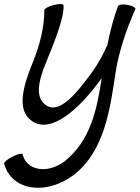

<svg xmlns="http://www.w3.org/2000/svg" viewBox="-55 -571 677 931"><path d="M160 -522C160 -440 139 -355 105 -271C60 -161 21 -38 100 16C195 82 335 -48 438 -192C416 -46 386 111 256 213C172 274 73 255 55 178C53 171 31 175 7 188C-18 200 -37 216 -35 222C-1 352 166 380 303 277C451 162 479 -41 505 -217C521 -320 556 -424 601 -526C605 -533 588 -543 565 -547C542 -552 520 -549 517 -541C497 -489 480 -423 466 -354C447 -310 424 -267 395 -226C321 -124 234 -14 168 -61C112 -99 134 -185 166 -262C204 -357 257 -482 253 -545C253 -553 233 -553 207 -547C181 -541 160 -529 160 -522Z"/></svg>

Font: Nupuram Condensed Oblique
Style: Regular
Weight: 400
Width: 3
Designer: Santhosh Thottingal (santhosh.thottingal@gmail.com)
Foundry: SMC
Version: Version 1.000